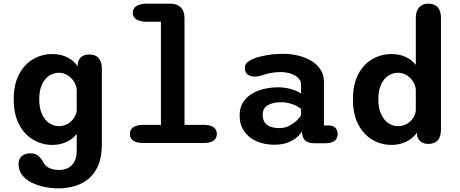

<svg xmlns="http://www.w3.org/2000/svg" viewBox="-20 -782 2516 1050"><path d="M300 248Q259.5 248 220.8 239.8Q182 231.5 150.5 215.2Q119 199 100.2 174.2Q81.5 149.5 81.5 116.5Q81.5 86 99.8 71.2Q118 56.5 146.5 56.5Q173.5 56.5 188.2 69.5Q203 82.5 212 96Q222 122.5 245.8 135Q269.5 147.5 303.5 147.5Q329 147.5 350.8 137.2Q372.5 127 386 103.8Q399.5 80.5 399.5 42V-49Q377 -21 342.5 -5.2Q308 10.5 266.5 10.5Q210 10.5 161.8 -17.8Q113.5 -46 84.2 -101.8Q55 -157.5 55 -239Q55 -320.5 84.2 -375.8Q113.5 -431 161.8 -458.8Q210 -486.5 266.5 -486.5Q311.5 -486.5 347 -469Q382.5 -451.5 405 -420L406 -441.5Q420 -484 468 -484Q537 -484 537 -405.5V7.5Q537 77 516.8 123.5Q496.5 170 462.5 197.2Q428.5 224.5 386.2 236.2Q344 248 300 248ZM302.5 -92Q326.5 -92 347.5 -103.2Q368.5 -114.5 382.5 -134Q396.5 -153.5 399.5 -177.5V-291Q397.5 -315.5 383.8 -336.8Q370 -358 348.5 -371Q327 -384 302.5 -384Q273 -384 248.5 -367.8Q224 -351.5 209.2 -319.2Q194.5 -287 194.5 -239Q194.5 -192 209.2 -159Q224 -126 248.5 -109Q273 -92 302.5 -92Z M763 0Q727 0 708.8 -12.8Q690.5 -25.5 690.5 -49.5Q690.5 -73.5 708.8 -86.2Q727 -99 763 -99H860V-663H785Q746.5 -663 726.2 -675.8Q706 -688.5 706 -712Q706 -736 726.2 -749Q746.5 -762 785 -762H909.5Q948 -762 968.5 -741.5Q989 -721 989 -682.5V-99H1093.5Q1130 -99 1148 -86.2Q1166 -73.5 1166 -49.5Q1166 -25.5 1148 -12.8Q1130 0 1093.5 0Z M1702 1.5Q1666.5 1.5 1650.5 -12.5Q1634.5 -26.5 1632.5 -51.5L1630.5 -63Q1623.5 -48.5 1604.2 -31.5Q1585 -14.5 1554 -2.5Q1523 9.5 1480.5 9.5Q1426.5 9.5 1383.5 -9.2Q1340.5 -28 1315.5 -63.8Q1290.5 -99.5 1290.5 -150.5Q1290.5 -202 1319.2 -236.2Q1348 -270.5 1395.8 -287.5Q1443.5 -304.5 1500 -304.5Q1532 -304.5 1558 -298.2Q1584 -292 1601.8 -284Q1619.5 -276 1626.5 -270V-319Q1626.5 -335 1617.2 -347.8Q1608 -360.5 1592.5 -369.5Q1577 -378.5 1557 -383.2Q1537 -388 1515.5 -388Q1485.5 -388 1458.2 -382.5Q1431 -377 1410.5 -369.5Q1400.5 -366 1391.5 -364.5Q1382.5 -363 1373.5 -363Q1349.5 -363 1334.2 -374.5Q1319 -386 1319 -409Q1319 -430.5 1334 -442.2Q1349 -454 1369 -462Q1394.5 -472.5 1437 -480Q1479.5 -487.5 1529.5 -487.5Q1573 -487.5 1612.8 -477.5Q1652.5 -467.5 1684 -448.2Q1715.5 -429 1733.5 -400.5Q1751.5 -372 1751.5 -335V-96H1775.5Q1800.5 -96 1813.5 -83.5Q1826.5 -71 1826.5 -48Q1826.5 -26 1810.8 -12.2Q1795 1.5 1756 1.5ZM1626.5 -185.5Q1619.5 -193.5 1602.8 -202.2Q1586 -211 1563.8 -217Q1541.5 -223 1518 -223Q1474 -223 1445.2 -207Q1416.5 -191 1416.5 -154Q1416.5 -128 1428.2 -111.8Q1440 -95.5 1461 -88.5Q1482 -81.5 1509 -81.5Q1537.5 -81.5 1561.5 -94Q1585.5 -106.5 1602.8 -123Q1620 -139.5 1626.5 -152.5Z M2322.5 5Q2276 5 2261.5 -36.5L2260.5 -56.5Q2238 -25 2201.8 -7.2Q2165.5 10.5 2121 10.5Q2064.5 10.5 2016.2 -17.8Q1968 -46 1939 -101.8Q1910 -157.5 1910 -239Q1910 -320.5 1939 -375.8Q1968 -431 2016.2 -458.8Q2064.5 -486.5 2121 -486.5Q2163.5 -486.5 2197.8 -470.8Q2232 -455 2254 -427V-682.5Q2254 -721 2271.8 -741.5Q2289.5 -762 2322.5 -762Q2391.5 -762 2391.5 -682.5V-74.5Q2391.5 5 2322.5 5ZM2254 -177.5V-291Q2252.5 -315.5 2238.5 -336.8Q2224.5 -358 2203.2 -371Q2182 -384 2157 -384Q2127.5 -384 2103 -367.8Q2078.5 -351.5 2063.8 -319.2Q2049 -287 2049 -239Q2049 -192 2063.8 -159Q2078.5 -126 2103 -109Q2127.5 -92 2157 -92Q2181 -92 2202.2 -103.2Q2223.5 -114.5 2237.5 -134Q2251.5 -153.5 2254 -177.5Z"/></svg>

Font: Sono Monospace SemiBold
Style: Regular
Weight: 600
Designer: Tyler Finck
Foundry: Tyler Finck
Version: Version 2.112